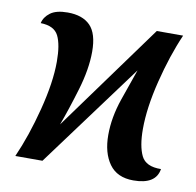

<svg xmlns="http://www.w3.org/2000/svg" viewBox="-67 -615 712 697"><g transform="rotate(10 288.5 -266.5)"><path d="M468 13Q551 13 560 -45Q504 -44 487 -79Q470 -114 470 -177Q470 -255 495 -355.5Q520 -456 555 -536H458L171 -141Q193 -200 216.5 -278.5Q240 -357 240 -421Q240 -488 211.5 -517Q183 -546 128 -546Q86 -546 64.5 -530Q43 -514 38 -491Q88 -490 104 -458Q120 -426 120 -363Q120 -287 93.5 -184Q67 -81 31 0H131L414 -383Q398 -338 374 -268.5Q350 -199 350 -134Q350 -68 379 -27.5Q408 13 468 13Z"/></g></svg>

Font: Noto Serif SemiCondensed Semi
Style: Italic
Weight: 600
Width: 4
Italic angle: -12°
Designer: Monotype Design Team
Foundry: Monotype Imaging Inc.
Version: Version 1.901